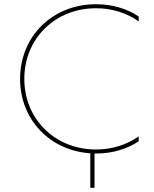

<svg xmlns="http://www.w3.org/2000/svg" viewBox="-20 -723 730 908"><path d="M434 3C510 3 579 -17 636 -55V-78C580 -39 511 -16 434 -16C241 -16 95 -159 95 -350C95 -541 241 -684 434 -684C511 -684 580 -661 636 -622V-645C579 -683 510 -703 434 -703C229 -703 75 -552 75 -350C75 -157 216 -11 407 2V165H427V3Z"/></svg>

Font: Chess Sans Thin
Style: Regular
Weight: 100
Designer: Wolf Bōese
Foundry: Wolf Bōese
Version: Version 7.223;Glyphs 3.3 (3306)